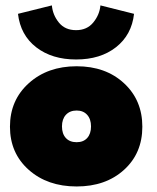

<svg xmlns="http://www.w3.org/2000/svg" viewBox="-20 -662 566 694"><path d="M464.5 -612Q456 -536 399.5 -491.5Q343 -447 255 -447Q168 -447 111 -491Q54 -535 45 -612L167.5 -642.5Q170.5 -608 192.8 -580.5Q215 -553 255 -553Q294.5 -553 317.2 -580.8Q340 -608.5 343 -642.5ZM257 12Q151.5 12 83.8 -48.2Q16 -108.5 16 -204Q16 -300 84 -361.2Q152 -422.5 257 -422.5Q362 -422.5 428.2 -361.2Q494.5 -300 494.5 -204Q494.5 -108 428.2 -48Q362 12 257 12ZM257 -148Q281.5 -148 295.2 -163.2Q309 -178.5 309 -205Q309 -231.5 295 -247Q281 -262.5 257 -262.5Q232.5 -262.5 218.2 -247Q204 -231.5 204 -205Q204 -178.5 218 -163.2Q232 -148 257 -148Z"/></svg>

Font: League Spartan Black
Style: Regular
Weight: 900
Foundry: The League of Moveable Type
Version: Version 2.002